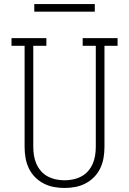

<svg xmlns="http://www.w3.org/2000/svg" viewBox="-20 -924 640 952"><path d="M300 8Q273 8 246.5 3Q220 -2 196 -14.5Q172 -27 153 -46.5Q134 -66 122.5 -90.5Q111 -115 106.5 -141.5Q102 -168 102 -195V-697H37V-735H210V-697H145V-195Q145 -174 148.5 -152.5Q152 -131 160.5 -111.5Q169 -92 183.5 -75.5Q198 -59 217 -49Q236 -39 257.5 -34.5Q279 -30 300 -30Q321 -30 342.5 -34.5Q364 -39 383 -49Q402 -59 416.5 -75.5Q431 -92 439.5 -111.5Q448 -131 451.5 -152.5Q455 -174 455 -195V-697H390V-735H563V-697H498V-195Q498 -168 493.5 -141.5Q489 -115 477.5 -90.5Q466 -66 447 -46.5Q428 -27 404 -14.5Q380 -2 353.5 3Q327 8 300 8ZM450 -866H150V-904H450Z"/></svg>

Font: Iosevka Slab XLtEx
Style: Regular
Weight: 200
Width: 7
Monospace: yes
Designer: Belleve Invis
Foundry: Belleve Invis
Version: Version 11.1.0; ttfautohint (v1.8.3)